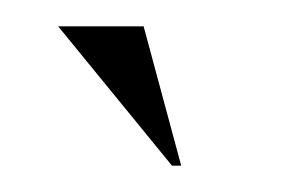

<svg xmlns="http://www.w3.org/2000/svg" viewBox="-20 -870 220 146"><path d="M89.2 -850H24.2L110.8 -744H117.8Z"/></svg>

Font: Picaflor 72 pt
Style: Regular
Weight: 400
Designer: Ariel Martín Pérez
Foundry: Tunera Type Foundry
Version: Version 1.000;hotconv 1.0.109;makeotfexe 2.5.65596